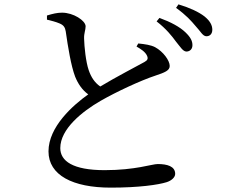

<svg xmlns="http://www.w3.org/2000/svg" viewBox="-20 -816 1040 879"><path d="M786 -625C806 -601 817 -581 833 -580C849 -580 861 -591 861 -609C861 -628 853 -645 829 -668C803 -693 762 -715 710 -734L697 -718C741 -684 767 -651 786 -625ZM876 -696C898 -673 908 -650 925 -650C941 -650 952 -661 952 -680C952 -700 942 -720 916 -741C890 -761 850 -780 797 -796L786 -780C833 -746 855 -721 876 -696ZM195 -745V-726C212 -722 236 -716 252 -709C272 -701 278 -690 281 -672C291 -602 305 -515 324 -465C337 -433 356 -404 384 -384C315 -335 202 -236 202 -123C202 -14 313 43 487 43C617 43 705 30 743 18C765 11 782 -4 782 -20C782 -55 745 -65 702 -65C676 -65 600 -37 459 -37C313 -37 256 -79 256 -138C256 -226 357 -306 440 -354C513 -396 625 -448 692 -470C734 -484 757 -493 757 -514C757 -539 727 -580 690 -600C671 -610 643 -614 613 -617L605 -603C624 -592 645 -579 653 -561C659 -548 656 -540 641 -532C607 -513 512 -464 439 -420C413 -438 397 -463 386 -495C373 -533 366 -601 365 -639C364 -664 372 -678 372 -696C371 -722 316 -758 264 -758C242 -758 221 -753 195 -745Z"/></svg>

Font: Noto Serif JP Medium
Style: Regular
Weight: 500
Designer: Ryoko NISHIZUKA 西塚涼子 (kana & ideographs); Frank Grießhammer (Latin, Greek & Cyrillic); Wenlong ZHANG 张文龙 (bopomofo); San
Foundry: Adobe
Version: Version 2.001;hotconv 1.1.0;makeotfexe 2.6.0